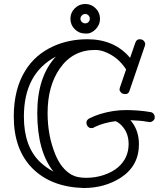

<svg xmlns="http://www.w3.org/2000/svg" viewBox="-20 -925 824 973"><path d="M251 -55.2Q168.9 -158.2 168.9 -352.1Q168.9 -537.1 263.2 -638.2Q101.1 -552.7 101.1 -334Q101.1 -181.2 184.6 -102.5Q212.9 -76.2 251 -55.2ZM422.9 -726.1Q560.1 -726.1 639.2 -631.8L666 -709Q672.4 -726.1 687.3 -726.1Q702.1 -726.1 709 -717.5Q715.8 -709 715.8 -704.1Q715.8 -696.8 713.9 -691.9L636.2 -464.8Q630.9 -448.2 615.7 -448.2Q600.6 -448.2 593.3 -456.3Q585.9 -464.4 585.9 -469.7Q585.9 -477.1 587.9 -481.9L619.1 -573.2Q577.1 -638.2 507.8 -663.6Q484.9 -671.9 461.9 -671.9Q348.6 -671.9 283.2 -578.1Q221.2 -489.3 221.2 -352.1Q221.2 -238.3 259.8 -144Q289.1 -70.8 341.8 -40Q369.1 -23.9 416.7 -23.9Q464.4 -23.9 507.3 -38.6Q550.3 -53.2 578.1 -77.1Q631.8 -124 631.8 -194.8Q631.8 -244.6 605.5 -278.3Q588.4 -300.8 565.9 -311Q504.4 -302.7 463.9 -283.2Q456.5 -279.8 453.6 -277.8Q450.7 -275.9 441.7 -275.9Q432.6 -275.9 425.3 -283.9Q418 -292 418 -304Q418 -315.9 431.2 -324.2Q432.6 -324.7 446.8 -331.5Q460.9 -338.4 486.3 -346.7Q552.7 -367.2 617.9 -367.2Q683.1 -367.2 743.2 -356.9Q752 -355.5 758.1 -348.4Q764.2 -341.3 764.2 -330.3Q764.2 -319.3 755.4 -312.7Q746.6 -306.2 740.7 -306.2Q734.9 -306.2 721.7 -308.6Q699.7 -313.5 641.1 -315.9Q684.1 -266.1 684.1 -193.8Q684.1 -84.5 591.8 -24.4Q510.3 27.8 403.8 27.8Q238.3 22.9 144 -72.3Q49.8 -167.5 49.8 -334Q49.8 -473.6 108.4 -567.4Q158.2 -648.4 250 -690.4Q328.6 -726.1 422.9 -726.1ZM435.1 -830.1Q435.1 -839.8 428.5 -846.9Q421.9 -854 412.1 -854Q402.3 -854 395 -846.9Q387.7 -839.8 387.7 -830.1Q387.7 -820.3 395 -813.5Q402.3 -806.6 412.1 -806.6Q421.9 -806.6 428.5 -813.5Q435.1 -820.3 435.1 -830.1ZM486.8 -830.1Q486.8 -814.5 481 -800.8Q475.1 -787.1 464.8 -776.9Q442.9 -754.9 419.7 -754.9Q396.5 -754.9 382.8 -760.7Q369.1 -766.6 358.9 -776.9Q336.9 -798.8 336.9 -830.1Q336.9 -860.8 358.9 -882.8Q380.9 -904.8 412.1 -904.8Q442.9 -904.8 464.8 -882.8Q486.8 -860.8 486.8 -830.1Z"/></svg>

Font: Ribeye Marrow
Style: Regular
Weight: 400
Designer: Astigmatic (AOETI)
Foundry: Astigmatic (AOETI)
Version: Version 1.000